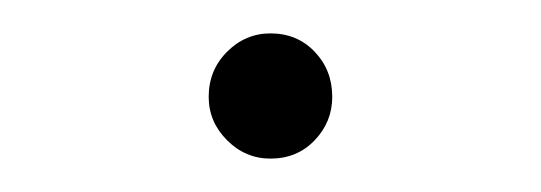

<svg xmlns="http://www.w3.org/2000/svg" viewBox="-20 -82 324 115"><path d="M105 -24Q105 -9 116 2Q127 13 142 13Q158 13 168.5 2Q179 -9 179 -24Q179 -40 168.5 -51Q158 -62 142 -62Q127 -62 116 -51Q105 -40 105 -24Z"/></svg>

Font: Jost Light
Style: Regular
Weight: 300
Version: Version 3.710